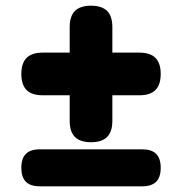

<svg xmlns="http://www.w3.org/2000/svg" viewBox="-20 -590 640 675"><path d="M300 -90Q262 -90 243.5 -108.5Q225 -127 225 -165V-255H130Q92 -255 73.5 -273.5Q55 -292 55 -330Q55 -368 73.5 -386.5Q92 -405 130 -405H225V-495Q225 -533 243.5 -551.5Q262 -570 300 -570Q338 -570 356.5 -551.5Q375 -533 375 -495V-405H470Q508 -405 526.5 -386.5Q545 -368 545 -330Q545 -292 526.5 -273.5Q508 -255 470 -255H375V-165Q375 -127 356.5 -108.5Q338 -90 300 -90ZM120 65Q87 65 71 49Q55 33 55 0Q55 -33 71 -49Q87 -65 120 -65H480Q513 -65 529 -49Q545 -33 545 0Q545 33 529 49Q513 65 480 65Z"/></svg>

Font: Maple Mono NL ExtraBold
Style: Regular
Weight: 800
Monospace: yes
Designer: subframe7536
Version: Version 7.000